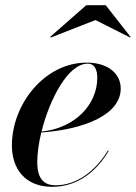

<svg xmlns="http://www.w3.org/2000/svg" viewBox="-20 -712 524 742"><path d="M349 -634.5 483 -567 484.5 -569.5 388.5 -692H313.5L174 -569.5L176.5 -567ZM124 -85.5C124 -118.5 129.5 -158.5 139.5 -200C306 -212 446.5 -268.5 446.5 -370C446.5 -426.5 398.5 -470 315 -470C152 -470 26 -309 26 -150C26 -57.5 79 10 181.5 10C285.5 10 357 -56 400 -129L397 -130.5C349 -51 276.5 4 195 4C153.5 4 124 -16.5 124 -85.5ZM319 -466C347.5 -466 356 -439 356 -412C356 -307.5 270 -217 140.5 -203.5C171.5 -328 242.5 -466 319 -466Z"/></svg>

Font: Bodoni* 48pt Medium
Style: Italic
Weight: 500
Italic angle: -13°
Version: Version 2.3